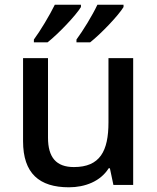

<svg xmlns="http://www.w3.org/2000/svg" viewBox="-20 -786 669 816"><path d="M505 -756V-766H394C373 -721 333 -656 305 -618V-606H363C409 -642 484 -721 505 -756ZM324 -756V-766H213C191 -721 152 -656 124 -618V-606H182C228 -642 303 -721 324 -756ZM546 -539H441V-266C441 -144 405 -76 294 -76C219 -76 184 -117 184 -201V-539H78V-186C78 -49 147 10 273 10C341 10 407 -15 442 -71H447L462 0H546Z"/></svg>

Font: Noto Sans Medefaidrin Medium
Style: Regular
Weight: 500
Designer: Dalton Maag Ltd
Foundry: Dalton Maag Ltd
Version: Version 1.002